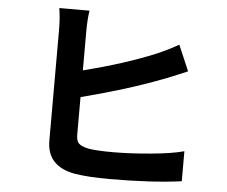

<svg xmlns="http://www.w3.org/2000/svg" viewBox="-55 -852 1110 937"><g transform="rotate(5 500.0 -383.0)"><path d="M339 -364V-179Q339 -148 353.5 -135.5Q368 -123 404 -116Q448 -110 519 -110Q604 -110 706.5 -119.5Q809 -129 867 -145V2Q722 22 511 22Q411 22 343 11Q206 -14 206 -139V-684Q206 -738 198 -788H346Q339 -745 339 -684V-495Q541 -546 688 -607Q747 -632 797 -661L851 -535Q767 -499 734 -487Q562 -421 339 -364Z"/></g></svg>

Font: Noto Sans Korean Bold
Style: Bold
Weight: 700
Designer: Ryoko NISHIZUKA  (kana & ideographs); Paul D. Hunt (Latin, Greek & Cyrillic); Wenlong ZHANG  (bopomofo); Sandoll Communi
Foundry: Adobe Systems Incorporated
Version: Version 1.000;PS 1;hotconv 1.0.78;makeotf.lib2.5.61930